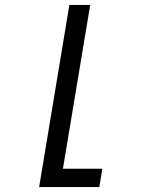

<svg xmlns="http://www.w3.org/2000/svg" viewBox="-20 -540 640 775"><path d="M138 215 260 -520H344L234 141H393L381 215Z"/></svg>

Font: Iosevka Extended
Style: Italic
Weight: 400
Width: 7
Italic angle: -9°
Monospace: yes
Designer: Belleve Invis
Foundry: Belleve Invis
Version: Version 32.5.0; ttfautohint (v1.8.4)